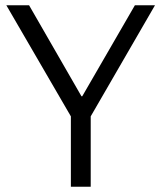

<svg xmlns="http://www.w3.org/2000/svg" viewBox="-20 -706 612 726"><path d="M288 -342H291L490 -686H566L323 -266V0H248V-266L4 -686H90Z"/></svg>

Font: Chivo Light
Style: Regular
Weight: 300
Designer: Hector Gatti
Foundry: Omnibus-Type
Version: Version 1.007